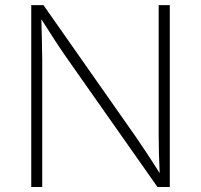

<svg xmlns="http://www.w3.org/2000/svg" viewBox="-20 -748 804 768"><path d="M105 0V-727.5H153.8L522.5 -201.7Q543.5 -171.4 568.1 -134Q592.8 -96.7 618.7 -55.2Q616.7 -97.2 615.7 -136Q614.7 -174.8 614.7 -208V-727.5H659.2V0H609.9L252.9 -507.8Q227.5 -543.9 202.4 -582.3Q177.2 -620.6 145.5 -670.9Q146.5 -622.1 147.7 -581.1Q148.9 -540 148.9 -508.3V0Z"/></svg>

Font: Inter Extra Light
Style: Regular
Weight: 200
Designer: Rasmus Andersson
Foundry: rsms
Version: Version 4.000;git-3c8e0fc